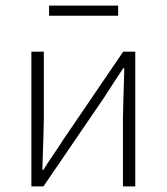

<svg xmlns="http://www.w3.org/2000/svg" viewBox="-20 -664 594 684"><path d="M154.8 -607.9V-644H400.9V-607.9ZM91.8 0V-480H136.2V-240.2Q136.2 -219.2 130.9 -59.1H134.8Q143.6 -74.2 168.9 -111.3Q194.3 -148.4 203.1 -163.1L418.9 -480H461.9V0H418V-240.2Q418 -264.2 422.9 -420.9H418.9Q409.2 -406.2 384.8 -369.1Q360.4 -332 351.1 -316.9L134.8 0Z"/></svg>

Font: SourceSansPro-Light
Style: Regular
Weight: 300
Designer: Paul D. Hunt
Foundry: Adobe Systems Incorporated
Version: Version 2.020;PS 2.0;hotconv 1.0.86;makeotf.lib2.5.63406